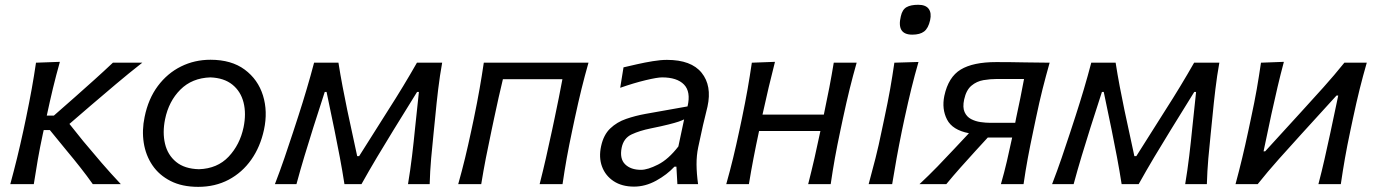

<svg xmlns="http://www.w3.org/2000/svg" viewBox="-20 -752 5622 784"><path d="M22 0Q37 -55 49.5 -106Q62 -157 75.5 -219L86.5 -271Q100 -336 109.5 -388.8Q119 -441.5 127 -496L224.5 -499.5Q209 -444.5 196.2 -391.5Q183.5 -338.5 171 -280H200L286.5 -356Q326 -391 365.2 -426.2Q404.5 -461.5 441 -496H561Q505.5 -452.5 453.8 -408.8Q402 -365 350.5 -321L263.5 -246L320 -175.5Q356.5 -131.5 394.5 -87.5Q432.5 -43.5 473.5 0H359Q335 -34 308.2 -68Q281.5 -102 253 -136L183.5 -221H158.5L155 -205.5Q143 -149.5 134.5 -101Q126 -52.5 118 0Z M789.5 11Q723.5 11 676.8 -12.8Q630 -36.5 602.5 -77Q575 -117.5 567 -168.8Q559 -220 570.5 -274.5Q585.5 -348.5 624.5 -400.8Q663.5 -453 719 -480.5Q774.5 -508 839.5 -508Q925 -508 979.2 -467.8Q1033.5 -427.5 1053.8 -362.2Q1074 -297 1058 -222.5Q1043 -152.5 1006 -100Q969 -47.5 913.8 -18.2Q858.5 11 789.5 11ZM792.5 -61Q867.5 -63.5 913.5 -112.2Q959.5 -161 974.5 -232Q986 -288 974.5 -333.5Q963 -379 928.8 -406.5Q894.5 -434 839 -436Q764 -433.5 716.5 -386Q669 -338.5 654 -265Q643 -211 653.8 -165.2Q664.5 -119.5 699 -91Q733.5 -62.5 792.5 -61Z M1102.5 0Q1123.5 -54.5 1141.5 -107Q1159.5 -159.5 1176.5 -211.5L1198.5 -279Q1216 -333 1232.2 -387.8Q1248.5 -442.5 1262.5 -496H1362Q1369.5 -448 1378.8 -399.2Q1388 -350.5 1398 -302.5L1438.5 -114.5H1446.5L1565 -302Q1596.5 -351 1626 -399.8Q1655.5 -448.5 1682.5 -496H1785.5Q1776 -443.5 1769.2 -387.2Q1762.5 -331 1757.5 -277.5L1750.5 -208.5Q1745 -157.5 1740.5 -105Q1736 -52.5 1734.5 0H1646Q1655.5 -57 1662.5 -115.2Q1669.5 -173.5 1675 -230L1690.5 -376.5H1683L1586.5 -220.5Q1552.5 -165.5 1519.8 -110.5Q1487 -55.5 1456 0H1386.5Q1378 -55 1367.5 -110.5Q1357 -166 1346 -220L1313.5 -376.5H1306L1259.5 -232Q1241 -173.5 1223.5 -115.5Q1206 -57.5 1190.5 0Z M1851 0Q1866.5 -55 1879 -106.5Q1891.5 -158 1904.5 -219L1915 -268.5Q1929 -336 1938.2 -388.8Q1947.5 -441.5 1955.5 -496H2383Q2367.5 -441.5 2354.5 -388.8Q2341.5 -336 2327 -268.5L2316.5 -219Q2303.5 -158 2294.2 -106.5Q2285 -55 2277 0H2183.5Q2197.5 -55 2209.2 -106.5Q2221 -158 2234 -219L2244.5 -268.5Q2254.5 -315.5 2262 -353.5Q2269.5 -391.5 2276.5 -428.5H2033.5Q2024.5 -391.5 2016 -353.5Q2007.5 -315.5 1997.5 -268.5L1987 -219Q1974 -158 1964 -106.8Q1954 -55.5 1945 0Z M2569 10Q2519.5 10 2485.8 -12.2Q2452 -34.5 2438.2 -72Q2424.5 -109.5 2434.5 -155Q2444.5 -201.5 2471.8 -227.5Q2499 -253.5 2536.8 -266.5Q2574.5 -279.5 2616 -287L2787.5 -317.5Q2801.5 -377.5 2773 -406.8Q2744.5 -436 2683.5 -436Q2664 -436 2616 -424.5Q2568 -413 2512.5 -393.5L2526 -477Q2550 -482.5 2581.8 -489.8Q2613.5 -497 2645.5 -502.2Q2677.5 -507.5 2703.5 -507.5Q2802.5 -507.5 2845 -454.8Q2887.5 -402 2869 -317Q2864 -294 2857.2 -268Q2850.5 -242 2844 -210.5L2831 -150.5Q2824 -117.5 2824.2 -80.2Q2824.5 -43 2830.5 0H2746L2742 -71.5H2734Q2703.5 -38.5 2659.2 -14.2Q2615 10 2569 10ZM2597.5 -58.5Q2624.5 -58.5 2667 -80Q2709.5 -101.5 2750 -154L2773.5 -264.5Q2764.5 -260 2750.5 -255.2Q2736.5 -250.5 2710 -243.8Q2683.5 -237 2636.5 -227.5Q2592 -218.5 2559.2 -203.2Q2526.5 -188 2518.5 -149Q2509.5 -104 2532.5 -81.2Q2555.5 -58.5 2597.5 -58.5Z M2945.5 0Q2961 -55 2973.5 -106.5Q2986 -158 2999 -219L3009.5 -268.5Q3023.5 -336 3032.8 -388.8Q3042 -441.5 3050 -496L3144.5 -499.5Q3131 -447 3119 -396.2Q3107 -345.5 3093.5 -284H3344Q3357 -345.5 3366.5 -395Q3376 -444.5 3384.5 -496H3478Q3462.5 -441.5 3449.5 -388.8Q3436.5 -336 3422 -268.5L3411.5 -219Q3398.5 -158 3389.2 -106.5Q3380 -55 3372 0H3280Q3294 -55 3305.8 -106.2Q3317.5 -157.5 3330 -217H3079.5Q3066.5 -156.5 3056.8 -105.8Q3047 -55 3038 0Z M3527 0Q3542 -55 3555 -106.2Q3568 -157.5 3580.5 -219L3591 -268.5Q3605.5 -336 3614.8 -388.5Q3624 -441 3632 -496L3730.5 -499Q3714.5 -443.5 3701.5 -390.5Q3688.5 -337.5 3673.5 -268.5L3663 -219Q3650.5 -157.5 3641.2 -106.2Q3632 -55 3623 0ZM3705 -610.5Q3640 -610.5 3658.5 -686Q3664.5 -713 3681.8 -722.8Q3699 -732.5 3729.5 -732.5Q3760 -732.5 3772.2 -715.8Q3784.5 -699 3778 -669.5Q3770.5 -636.5 3753.5 -623.5Q3736.5 -610.5 3705 -610.5Z M3734.5 0Q3773 -36 3808 -72Q3843 -108 3875.5 -143L3936.5 -208Q3869 -221 3847 -264Q3825 -307 3836 -360.5Q3852.5 -437.5 3903 -468Q3953.5 -498.5 4048 -498.5Q4105.5 -498.5 4166.5 -497.2Q4227.5 -496 4266 -496Q4250.5 -441 4237.2 -388.5Q4224 -336 4210 -269L4199.5 -219Q4186.5 -158 4177 -106.8Q4167.5 -55.5 4159.5 0H4067Q4081 -48.5 4091.5 -93.8Q4102 -139 4113 -190.5H4013.5L3963.5 -136Q3933 -102.5 3902.2 -68Q3871.5 -33.5 3844 0ZM4023 -250.5H4125.5L4129 -269Q4138.5 -313.5 4146.5 -352.2Q4154.5 -391 4161.5 -429.5H4050.5Q4023.5 -429.5 3995.8 -424.8Q3968 -420 3946.8 -402.2Q3925.5 -384.5 3917 -346Q3910 -313.5 3918.8 -294.2Q3927.5 -275 3945.2 -265.8Q3963 -256.5 3984 -253.5Q4005 -250.5 4023 -250.5Z M4276 0Q4297 -54.5 4315 -107Q4333 -159.5 4350 -211.5L4372 -279Q4389.5 -333 4405.8 -387.8Q4422 -442.5 4436 -496H4535.5Q4543 -448 4552.2 -399.2Q4561.5 -350.5 4571.5 -302.5L4612 -114.5H4620L4738.5 -302Q4770 -351 4799.5 -399.8Q4829 -448.5 4856 -496H4959Q4949.5 -443.5 4942.8 -387.2Q4936 -331 4931 -277.5L4924 -208.5Q4918.5 -157.5 4914 -105Q4909.5 -52.5 4908 0H4819.5Q4829 -57 4836 -115.2Q4843 -173.5 4848.5 -230L4864 -376.5H4856.5L4760 -220.5Q4726 -165.5 4693.2 -110.5Q4660.5 -55.5 4629.5 0H4560Q4551.5 -55 4541 -110.5Q4530.5 -166 4519.5 -220L4487 -376.5H4479.5L4433 -232Q4414.5 -173.5 4397 -115.5Q4379.5 -57.5 4364 0Z M5025 0Q5040 -55.5 5052.2 -106.5Q5064.5 -157.5 5077.5 -218.5L5088 -268Q5102.5 -335 5111.8 -388Q5121 -441 5129 -496L5222.5 -499.5Q5208.5 -447 5196.8 -397.2Q5185 -347.5 5171.5 -285.5L5139.5 -134H5146L5293.5 -295.5Q5338 -344 5383.5 -394.8Q5429 -445.5 5469.5 -496H5561Q5545 -440.5 5532 -388.2Q5519 -336 5504.5 -268L5494 -218.5Q5481 -157.5 5472 -106.2Q5463 -55 5455 0H5363.5Q5377.5 -53.5 5388.5 -102.2Q5399.5 -151 5412 -208.5L5444.5 -362H5437.5L5294 -204.5Q5248.5 -154.5 5202.5 -103Q5156.5 -51.5 5115.5 0Z"/></svg>

Font: Commissioner Flair
Style: Italic
Weight: 400
Italic angle: -12°
Designer: Kostas Bartsokas
Foundry: Kostas Bartsokas
Version: Version 1.000; ttfautohint (v1.8.3)